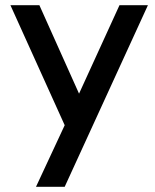

<svg xmlns="http://www.w3.org/2000/svg" viewBox="-20 -720 595 736"><path d="M118 -4 228 -240 20 -700H131L283 -361L438 -700H547L228 -4Z"/></svg>

Font: Fundamental  Brigade
Style: Regular
Weight: 400
Designer: Peter Wiegel, original typeface by Arno Drescher 1935
Foundry: Peter Wiegel
Version: Version 0.000 2012 initial release